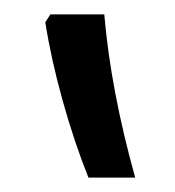

<svg xmlns="http://www.w3.org/2000/svg" viewBox="-20 -834 244 267"><path d="M125 -814Q134 -709 168 -587H103Q83 -637 67 -694.5Q51 -752 43 -803L50 -814Z"/></svg>

Font: Noto Sans Armenian Narrow
Style: Regular
Weight: 400
Width: 4
Designer: Monotype Design team
Foundry: Monotype Imaging Inc.
Version: Version 1.000